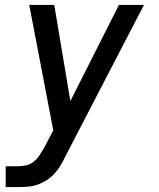

<svg xmlns="http://www.w3.org/2000/svg" viewBox="-20 -540 640 775"><path d="M3 215V131H53Q70 131 87 127Q104 123 118 111Q132 99 141.5 83.5Q151 68 160 53L195 -14L98 -520H199L264 -132L460 -520H561L244 91Q235 110 224.5 127.5Q214 145 200 160.5Q186 176 168 187.5Q150 199 131 205.5Q112 212 92 213.5Q72 215 53 215Z"/></svg>

Font: Iosevka SS04 Medium Extended
Style: Italic
Weight: 500
Width: 7
Italic angle: -9°
Monospace: yes
Designer: Belleve Invis
Foundry: Belleve Invis
Version: Version 19.0.0; ttfautohint (v1.8.4)